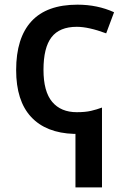

<svg xmlns="http://www.w3.org/2000/svg" viewBox="-20 -570 546 830"><path d="M299.8 8.8Q178.7 4.9 114.3 -64.7Q49.8 -134.3 49.8 -267.1Q49.8 -406.2 116 -478Q182.1 -549.8 314.9 -549.8Q401.4 -549.8 473.1 -517.1L439 -425.8Q362.8 -454.1 312 -454.1Q237.3 -454.1 202.6 -408.9Q168 -363.8 168 -268.1Q168 -174.3 205.6 -129.6Q243.2 -85 312 -85Q348.6 -85 373.5 -90.8Q398.4 -96.7 420.9 -105V240.2H306.2V8.8Z"/></svg>

Font: Open Sans Semibold
Style: Regular
Weight: 600
Foundry: Ascender Corporation
Version: Version 1.10; ttfautohint (v1.5.65-e2d9)